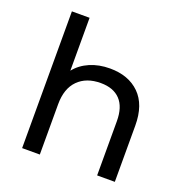

<svg xmlns="http://www.w3.org/2000/svg" viewBox="-132 -861 938 979"><g transform="rotate(20 337.0 -371.0)"><path d="M596 -305V0H500V-294Q500 -371 463 -410Q426 -449 357 -449Q279 -449 234 -403.5Q189 -358 189 -273V0H93V-742H189V-455Q219 -493 267.5 -514Q316 -535 376 -535Q477 -535 536.5 -476.5Q596 -418 596 -305Z"/></g></svg>

Font: APTA Sans Medium
Style: Bold
Weight: 500
Version: Version 7.200